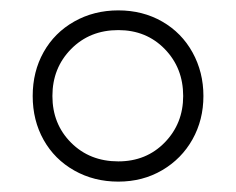

<svg xmlns="http://www.w3.org/2000/svg" viewBox="-20 -747 454 370"><path d="M43 -562Q43 -609 64 -646.5Q85 -684 123 -705.5Q161 -727 208 -727Q255 -727 292.5 -705.5Q330 -684 351 -646Q372 -608 372 -562Q372 -516 351 -478.5Q330 -441 292.5 -419Q255 -397 208 -397Q161 -397 123 -418.5Q85 -440 64 -477.5Q43 -515 43 -562ZM208 -436Q262 -436 297.5 -472.5Q333 -509 333 -562Q333 -616 297.5 -652.5Q262 -689 208 -689Q153 -689 117 -652.5Q81 -616 81 -562Q81 -508 117 -472Q153 -436 208 -436Z"/></svg>

Font: Nyght Serif Medium
Style: Regular
Weight: 500
Designer: Maksym Kobuzan
Version: Version 0.410